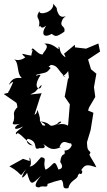

<svg xmlns="http://www.w3.org/2000/svg" viewBox="-24 -795 580 1042"><path d="M350 -45 368 -1C364 -23 368 21 326 22C334 60 310 22 303 83C298 80 334 118 293 125C268 56 268 106 223 126C204 80 238 64 199 58C192 64 158 113 136 108C155 100 132 27 137 79L101 67L27 108C113 154 72 177 117 123C75 191 106 169 123 143C143 213 147 210 198 159C142 229 185 220 188 222C210 207 236 231 234 203C286 187 250 195 308 181C331 198 303 235 347 226C355 188 387 181 397 164C402 133 439 149 401 138C425 175 429 108 412 137C437 89 456 100 499 113C492 94 465 56 461 44C478 21 450 35 449 -6L448 -23L468 -90L483 -183L454 -195L459 -211L493 -269L486 -322L499 -395L470 -419L454 -472L519 -515L510 -559L443 -531L383 -538L382 -552L323 -503C338 -486 323 -466 350 -474C285 -502 308 -544 293 -541C303 -505 272 -565 216 -558C252 -543 208 -511 208 -500C180 -494 147 -558 148 -519C166 -547 130 -473 156 -493C114 -493 73 -520 114 -483C124 -496 94 -457 53 -473C81 -453 65 -398 94 -372C88 -368 47 -387 24 -334C57 -365 49 -351 26 -303C5 -281 52 -301 -4 -285L65 -237C72 -224 67 -205 76 -219C36 -180 59 -175 51 -144C55 -136 17 -108 95 -125C55 -121 34 -73 101 -109C92 -96 47 -74 67 -66C69 -95 129 -15 155 -6C115 -7 116 -46 131 -41C190 -25 149 25 191 9C238 14 213 -16 205 -13C229 -13 242 34 307 3C272 20 337 -6 298 7C315 -54 353 -4 365 -20ZM350 -375 344 -363C339 -332 333 -301 327 -270L355 -229L346 -121C344 -100 346 -131 286 -119C329 -135 299 -144 286 -122C230 -97 265 -128 196 -136C238 -113 218 -110 206 -116C178 -162 206 -122 182 -191C175 -214 184 -180 163 -172C189 -256 198 -281 202 -289L140 -282C180 -303 159 -290 201 -335C202 -297 145 -312 196 -387C183 -397 168 -371 175 -390C231 -404 227 -397 251 -426C215 -456 230 -418 252 -443C292 -440 286 -416 332 -376C298 -397 316 -365 346 -409ZM255 -612C276 -600 275 -588 325 -623C334 -660 292 -643 317 -693C356 -730 317 -682 294 -718C272 -763 300 -734 265 -775C270 -727 184 -709 190 -735C161 -688 201 -705 186 -646C201 -673 188 -625 227 -656C193 -607 214 -576 282 -628Z"/></svg>

Font: Asimov Aggro
Style: Condensed
Weight: 500
Designer: Google
Version: Version 2.000980; 2014